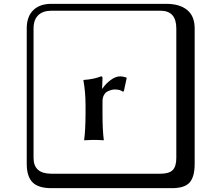

<svg xmlns="http://www.w3.org/2000/svg" viewBox="-20 -774 1140 1006"><path d="M517.1 -310.1Q533.2 -335 559.6 -354.5Q585.9 -374 609.9 -374Q622.1 -374 641.1 -368.2L644 -366.2L628.9 -295.9L623 -293.9Q609.9 -305.2 580.1 -305.2Q573.2 -305.2 564.7 -303Q556.2 -300.8 544.2 -295.4Q532.2 -290 524.7 -276.1Q517.1 -262.2 517.1 -242.2V-176.8Q517.1 -90.8 523.9 -41L522.9 -39.1Q494.1 -41 469.2 -41L420.9 -39.1V-41Q427.7 -88.9 428.2 -176.8V-221.2Q428.2 -293 417 -353L418 -355Q473.1 -358.9 509.8 -374Q516.6 -374 517.1 -366.2L515.1 -310.1ZM249 -717.8Q204.1 -717.8 179.9 -693.8Q155.8 -669.9 155.8 -625V53.2Q155.8 136.2 249 136.2H820.8Q865.7 136.2 884.8 117.2Q903.8 98.1 903.8 53.2V-625Q903.8 -717.8 820.8 -717.8ZM1000 84Q1000 152.8 973.4 182.4Q946.8 211.9 880.9 211.9H249Q181.2 211.9 150.6 181.4Q120.1 150.9 120.1 84V-625Q120.1 -687 154.1 -720.5Q188 -753.9 249 -753.9H851.1Q920.9 -753.9 960.4 -721.9Q1000 -689.9 1000 -625Z"/></svg>

Font: Linux Biolinum Keyboard O
Style: Regular
Weight: 700
Designer: Philipp H. Poll
Foundry: Philipp H. Poll
Version: Version 0.6.1